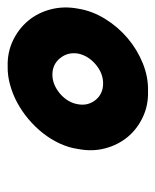

<svg xmlns="http://www.w3.org/2000/svg" viewBox="29 -835 415 513"><g transform="rotate(-90 236.5 -578.5)"><path d="M95 -578Q98.5 -602.5 109.5 -626.2Q120.5 -650 137 -671Q153.5 -692 174.5 -709.8Q195.5 -727.5 218.8 -740Q242 -752.5 266.8 -759.2Q291.5 -766 315.5 -765.5Q353 -766.5 384.5 -751.5Q416 -736.5 437.5 -710.8Q459 -685 468 -650.5Q477 -616 470 -578Q464 -540 442.8 -505.5Q421.5 -471 391.2 -445.2Q361 -419.5 324 -404.5Q287 -389.5 249 -390.5Q211.5 -389.5 179.8 -404.5Q148 -419.5 126.8 -445.2Q105.5 -471 96.5 -505.5Q87.5 -540 95 -578ZM350 -578Q354 -605.5 337.5 -625.5Q321 -646 293.5 -646Q267 -646 242.5 -625.5Q219 -605 214.5 -578Q209.5 -551 226 -530.5Q242.5 -510.5 270 -510.5Q297.5 -510.5 321 -530.5Q344.5 -550.5 350 -578Z"/></g></svg>

Font: Russisch Sans ExtraBold
Style: Italic
Weight: 800
Width: 4
Italic angle: -10°
Designer: Michael Sharanda (font) & Cristiano Sobral (main changes)
Foundry: Michael Sharanda
Version: Version 2.00;September 8, 2020;FontCreator 13.0.0.2681 64-bi